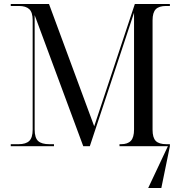

<svg xmlns="http://www.w3.org/2000/svg" viewBox="-20 -734 907 964"><path d="M34 0V-10H73Q110 -10 127 -26.5Q144 -43 144 -83V-633Q144 -672 127 -688Q110 -704 75 -704H34V-714H226L453 -100L657 -714H833V-704H814Q778 -704 762 -687.5Q746 -671 746 -632V-82Q746 -43 762 -26.5Q778 -10 816 -10H833V0L790 210H724L823 0H580V-10H588Q621 -10 637 -27Q653 -44 653 -84V-670L431 0H398L154 -658V-84Q154 -42 171.5 -26Q189 -10 228 -10H251V0Z"/></svg>

Font: Noto Serif Display SemiCondensed
Style: Regular
Weight: 400
Width: 4
Designer: Monotype Design Team
Foundry: Monotype Imaging Inc.
Version: Version 2.009